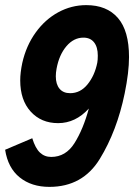

<svg xmlns="http://www.w3.org/2000/svg" viewBox="-39 -720 524 750"><path d="M465 -497Q465 -438 448 -355Q418 -209 351 -99.5Q284 10 154 10Q84 10 38 -27Q-8 -64 -19 -135L87 -180Q99 -141 117 -124Q135 -107 161 -107Q218 -107 252 -161Q286 -215 308 -296Q256 -239 188 -239Q122 -239 81 -284Q40 -329 40 -406Q40 -436 48 -474Q63 -541 100 -592.5Q137 -644 188.5 -672Q240 -700 298 -700Q378 -700 421.5 -650Q465 -600 465 -497ZM182 -452Q179 -436 179 -422Q179 -391 193.5 -373.5Q208 -356 235 -356Q275 -356 303 -390.5Q331 -425 341 -475Q343 -485 343 -503Q343 -536 328.5 -554.5Q314 -573 287 -573Q249 -573 220.5 -539.5Q192 -506 182 -452Z"/></svg>

Font: Decalotype
Style: Bold Italic
Weight: 700
Italic angle: -12°
Designer: Alfredo Marco Pradil
Foundry: Alfredo Marco Pradil
Version: Version 1.0